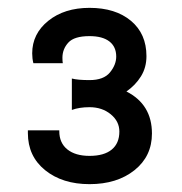

<svg xmlns="http://www.w3.org/2000/svg" viewBox="-20 -746 464 489"><path d="M367 -406Q367 -348 322.5 -312.5Q278 -277 208 -277Q139 -277 95 -312.5Q51 -348 51 -407V-414H131V-412Q131 -382 151.5 -365.5Q172 -349 208 -349Q245 -349 264.5 -365Q284 -381 284 -411Q284 -437 262 -455Q240 -473 208 -473Q182 -473 163 -466V-546Q178 -542 208 -542Q244 -542 260 -561.5Q276 -581 276 -602Q276 -627 258.5 -640.5Q241 -654 208 -654Q169 -654 154 -637.5Q139 -621 139 -599Q139 -589 140 -585H65Q62 -597 62 -610Q62 -660 103 -693Q144 -726 208 -726Q274 -726 313.5 -693Q353 -660 353 -603Q353 -574 339 -551.5Q325 -529 302 -513Q367 -480 367 -406Z"/></svg>

Font: Shippori Antique
Style: Regular
Weight: 400
Designer: FONTDASU
Foundry: FONTDASU / Google Inc. / but / Adobe
Version: Version 2.001